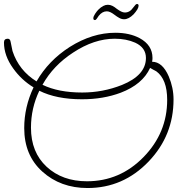

<svg xmlns="http://www.w3.org/2000/svg" viewBox="-66 -890 915 967"><path d="M375 57Q239 57 147 -26Q56 -108 56 -245Q56 -351 103 -450Q42 -487 0 -546Q-46 -610 -46 -676Q-46 -695 -27 -695Q-15 -695 -12.5 -679.5Q-10 -664 -3 -633Q29 -535 118 -480Q178 -585 286 -654Q399 -725 515 -725Q586 -725 637 -698Q702 -663 702 -598Q702 -593 701.5 -588.5Q701 -584 700 -579Q752 -579 784 -505Q808 -448 808 -389Q808 -208 683 -77Q555 57 375 57ZM348 -424Q452 -424 548 -462Q669 -511 669 -598Q669 -650 615 -675Q570 -695 512 -695Q408 -695 302 -625Q202 -560 148 -463Q228 -424 348 -424ZM372 23Q538 23 657 -99Q776 -221 776 -387Q776 -491 721 -531Q716 -533 708.5 -537.5Q701 -542 690 -548Q652 -465 542 -423Q454 -390 347 -390Q218 -390 132 -433Q90 -345 90 -247Q90 -123 169 -50Q248 23 372 23ZM412 -789Q404 -789 404 -798Q404 -807 413 -820.5Q422 -834 429 -841Q454 -866 477 -866Q489 -866 500 -860.5Q511 -855 523 -845Q534 -837 544 -832Q554 -827 563 -827Q588 -827 605 -852Q612 -861 616 -865.5Q620 -870 624 -870Q632 -870 632 -861Q632 -854 626 -843Q622 -836 617 -830Q612 -824 607 -818Q582 -793 559 -793Q547 -793 535 -799.5Q523 -806 510 -816Q488 -833 472 -833Q449 -833 431 -810Q426 -803 421.5 -796Q417 -789 412 -789Z"/></svg>

Font: Send Flowers
Style: Regular
Weight: 400
Designer: Robert E. Leuschke
Foundry: Robert E. Leuschke
Version: Version 1.010; ttfautohint (v1.8.4.7-5d5b)